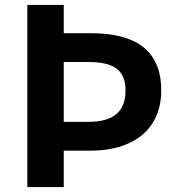

<svg xmlns="http://www.w3.org/2000/svg" viewBox="-20 -760 729 780"><path d="M239 -740H91V0H239V-148H350C507 -148 635 -223 635 -393C635 -569 513 -625 350 -625H239ZM339 -265H239V-508H339C439 -508 490 -478 490 -393C490 -308 443 -265 339 -265Z"/></svg>

Font: Spoqa Han Sans Neo Bold
Style: Bold
Weight: 700
Designer: [Spoqa Han Sans Neo] Dong-huui Kim  Younghwa Kang  Yujin Lee  [Noto Sans] Ryoko NISHIZUKA  (kana & ideographs); Paul D. 
Foundry: Spoqa (http://www.spoqa-han-sans.com)
Version: Version 1.100;hotconv 1.0.109;makeotfexe 2.5.65596